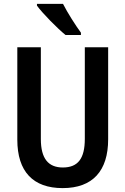

<svg xmlns="http://www.w3.org/2000/svg" viewBox="-20 -957 645 987"><path d="M304 -937H170V-928C198 -889 276 -810 317 -777H396V-789C370 -824 326 -893 304 -937ZM536 -241V-714H416V-243C416 -141 380 -96 303 -96C229 -96 190 -141 190 -242V-714H69V-239C69 -75 150 10 302 10C457 10 536 -79 536 -241Z"/></svg>

Font: Noto Sans Lao UI Cond SemBd
Style: Regular
Weight: 600
Width: 3
Designer: Monotype Design Team
Foundry: Monotype Imaging Inc.
Version: Version 2.000